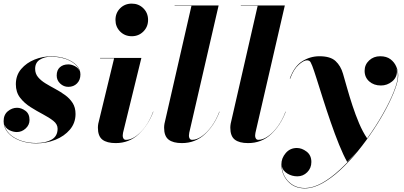

<svg xmlns="http://www.w3.org/2000/svg" viewBox="-23 -780 2232 1060"><path d="M394 -151Q394 -101 363 -64.5Q332 -28 282.5 -8.2Q233 11.5 177 11.5Q127.5 11.5 86.5 -4Q45.5 -19.5 21.2 -47.2Q-3 -75 -3 -111Q-3 -146.5 20.2 -165.8Q43.5 -185 71 -185Q94.5 -185 117.2 -168.5Q140 -152 140 -117.5Q140 -90 118.5 -70.5Q97 -51 70 -51Q49.5 -51 28.5 -61.5Q7.5 -72 0.5 -94Q9.5 -47.5 59 -19Q108.5 9.5 177 9.5Q230 9.5 262.5 -9.5Q295 -28.5 295 -69.5Q295 -94 271.8 -112.5Q248.5 -131 214.2 -149Q180 -167 145.5 -188.8Q111 -210.5 87.8 -240.8Q64.5 -271 64.5 -315Q64.5 -364.5 94 -399Q123.5 -433.5 168 -451.2Q212.5 -469 258 -469Q304.5 -469 341.2 -455.8Q378 -442.5 399.5 -419.8Q421 -397 421 -369Q421 -338.5 402.2 -319.5Q383.5 -300.5 354 -300.5Q328.5 -300.5 309.2 -318.8Q290 -337 290 -363Q290 -393 307.8 -408.8Q325.5 -424.5 354 -424.5Q371.5 -424.5 390 -415.2Q408.5 -406 416 -388.5Q405.5 -422.5 362 -444.8Q318.5 -467 258 -467Q223.5 -467 197.2 -450.8Q171 -434.5 171 -400Q171 -373.5 187 -354.2Q203 -335 228.5 -319.5Q254 -304 282.5 -288.8Q311 -273.5 336.5 -255Q362 -236.5 378 -211.5Q394 -186.5 394 -151Z M614.5 -670Q614.5 -708.5 640.2 -734.2Q666 -760 704.5 -760Q742.5 -760 768.5 -734.2Q794.5 -708.5 794.5 -670Q794.5 -632 768.5 -606Q742.5 -580 704.5 -580Q666 -580 640.2 -606Q614.5 -632 614.5 -670ZM823.5 -163Q795 -88 742.5 -39Q690 10 615.5 10Q567 10 542.2 -9.2Q517.5 -28.5 517.5 -75Q517.5 -79 518 -85.8Q518.5 -92.5 519.5 -97L607 -458H529.5V-460H757.5L656.5 -48Q656 -43.5 655.2 -38.8Q654.5 -34 654.5 -30Q654.5 -22 658.8 -15Q663 -8 672.5 -8Q711 -8 753.8 -51Q796.5 -94 822.5 -164Z M1189 -163Q1160.5 -88 1108 -39Q1055.5 10 981 10Q932.5 10 907.8 -9.2Q883 -28.5 883 -75Q883 -85 885 -97L1034 -748H941V-750H1184L1022 -48Q1021.5 -43.5 1020.8 -38.8Q1020 -34 1020 -30Q1020 -22 1024.2 -15Q1028.5 -8 1038 -8Q1063 -8 1091.5 -28Q1120 -48 1145.5 -83.2Q1171 -118.5 1188 -164Z M1554.5 -163Q1526 -88 1473.5 -39Q1421 10 1346.5 10Q1298 10 1273.2 -9.2Q1248.5 -28.5 1248.5 -75Q1248.5 -85 1250.5 -97L1399.5 -748H1306.5V-750H1549.5L1387.5 -48Q1387 -43.5 1386.2 -38.8Q1385.5 -34 1385.5 -30Q1385.5 -22 1389.8 -15Q1394 -8 1403.5 -8Q1428.5 -8 1457 -28Q1485.5 -48 1511 -83.2Q1536.5 -118.5 1553.5 -164Z M1659.5 260Q1602 260 1566.2 221.2Q1530.5 182.5 1530.5 127Q1530.5 93 1554.5 65Q1578.5 37 1616 37Q1643.5 37 1669.8 57Q1696 77 1696 114.5Q1696 148 1673.2 170.8Q1650.5 193.5 1618.5 193.5Q1589 193.5 1564 178.5Q1539 163.5 1533 139.5Q1537 190.5 1572 224.2Q1607 258 1659.5 258Q1704.5 258 1753.8 230.8Q1803 203.5 1853 157.2Q1903 111 1950 54Q1926.5 81.5 1894 114.5Q1872.5 76.5 1849 18.5Q1825.5 -39.5 1802.8 -105.5Q1780 -171.5 1760 -234.5Q1740 -297.5 1724.8 -345.8Q1709.5 -394 1701 -416Q1698 -424 1692.2 -435.5Q1686.5 -447 1671.5 -447Q1653.5 -447 1625.5 -422Q1597.5 -397 1579 -345.5L1577 -346.5Q1601.5 -414 1645.5 -441.8Q1689.5 -469.5 1740.5 -469.5Q1801 -469.5 1829.5 -443Q1858 -416.5 1870.5 -373.5Q1880.5 -339.5 1893.5 -293.2Q1906.5 -247 1923 -196.8Q1939.5 -146.5 1959.5 -99.2Q1979.5 -52 2004 -16Q2053 -84 2091.2 -151.8Q2129.5 -219.5 2151.5 -275.2Q2173.5 -331 2173.5 -363Q2173.5 -383.5 2166.5 -403Q2168.5 -394.5 2168.5 -386Q2168.5 -352 2141.5 -330Q2114.5 -308 2080 -308Q2041 -308 2015.5 -330.5Q1990 -353 1990 -389Q1990 -423 2014.8 -446.2Q2039.5 -469.5 2076 -469.5Q2111 -469.5 2133 -452.8Q2155 -436 2165.2 -411.2Q2175.5 -386.5 2175.5 -363Q2175.5 -335 2158.2 -288Q2141 -241 2110.5 -183Q2080 -125 2039.2 -63.5Q1998.5 -2 1951.5 55.8Q1904.5 113.5 1854.5 159.5Q1804.5 205.5 1754.8 232.8Q1705 260 1659.5 260Z"/></svg>

Font: Bodoni* 96
Style: Bold Italic
Weight: 700
Italic angle: -13°
Version: Version 2.2